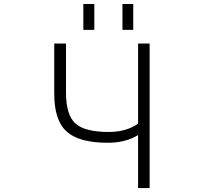

<svg xmlns="http://www.w3.org/2000/svg" viewBox="-20 -952 1040 973"><path d="M314.5 -482.4Q314.5 -370.1 361.8 -326.7Q409.2 -283.2 531.2 -283.2Q619.1 -283.2 679.7 -325.2V-731.4H738.3V1H679.7V-267.6Q616.2 -228.5 526.4 -228.5Q380.9 -228.5 317.9 -285.2Q254.9 -341.8 254.9 -476.6V-731.4H314.5ZM402.3 -800.8V-931.6H458V-800.8ZM600.6 -800.8V-931.6H655.3V-800.8Z"/></svg>

Font: GenEi Gothic M Light
Style: Regular
Weight: 300
Designer: o_tamon (Modified); [Source Han Sans]
Ryoko NISHIZUKA  (kana & ideographs); Paul D. Hunt (Latin, Greek & Cyrillic); Wenl
Version: Version 1.1a;Original Version 1.004